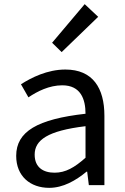

<svg xmlns="http://www.w3.org/2000/svg" viewBox="-20 -892 604 925"><path d="M217 13C284 13 345 -22 397 -65H400L408 0H483V-334C483 -468 427 -557 295 -557C208 -557 131 -518 81 -486L117 -423C160 -452 217 -481 280 -481C369 -481 392 -414 392 -344C161 -318 58 -259 58 -141C58 -43 126 13 217 13ZM243 -60C189 -60 147 -85 147 -147C147 -217 209 -262 392 -284V-132C339 -85 296 -60 243 -60ZM277 -641 453 -811 388 -872 231 -686Z"/></svg>

Font: Noto Sans Japanese Regular
Style: Regular
Weight: 400
Designer: Ryoko NISHIZUKA (kana & ideographs); Paul D. Hunt (Latin, Greek & Cyrillic); Wenlong ZHANG (bopomofo); Sandoll Communica
Foundry: Adobe Systems Incorporated
Version: Version 1.000;PS 1;hotconv 1.0.78;makeotf.lib2.5.61930